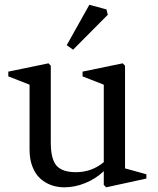

<svg xmlns="http://www.w3.org/2000/svg" viewBox="-20 -780 669 812"><path d="M15.1 -457V-477.1L185.1 -512.2L194.8 -502V-176.8Q194.8 -106.9 219.2 -79.3Q243.7 -51.8 300.8 -51.8Q368.2 -51.8 418.9 -94.2V-421.9L329.1 -457V-477.1L499 -512.2L508.8 -502V-67.9L599.1 -43V-24.9L429.2 12.2L418.9 2V-56.2Q385.3 -23.9 340.8 -5.9Q296.4 12.2 252 12.2Q222.7 12.2 196.8 2.9Q170.9 -6.3 150.1 -25.1Q129.4 -43.9 117.2 -75.2Q105 -106.4 105 -147V-421.9ZM262.2 -588.9 357.9 -759.8 430.2 -740.2 436 -717.8 289.1 -569.8Z"/></svg>

Font: Amethysta
Style: Regular
Weight: 400
Designer: Konstantin Vinogradov, Alexei Vanyashin
Foundry: Cyreal (www.cyreal.org)
Version: Version 1.002